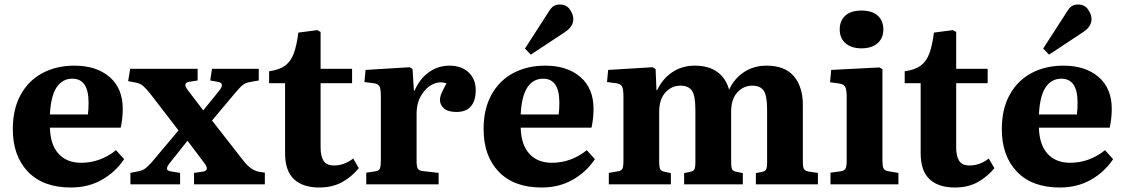

<svg xmlns="http://www.w3.org/2000/svg" viewBox="-20 -820 5001 854"><path d="M295 14Q172 14 104.5 -56Q37 -126 37 -246Q37 -335 72 -398.5Q107 -462 169 -495Q231 -528 311 -528Q409 -528 467.5 -477.5Q526 -427 526 -336Q526 -295 517 -252H202Q204 -176 240.5 -136Q277 -96 341 -96Q426 -96 496 -152L532 -112Q494 -55 433.5 -20.5Q373 14 295 14ZM202 -311H371Q374 -335 374 -363Q374 -470 302 -470Q257 -470 231.5 -431Q206 -392 202 -311Z M560 0V-51L595 -58Q611 -61 621.5 -67.5Q632 -74 652 -95L774 -240L650 -401Q631 -425 617.5 -437Q604 -449 583 -453L550 -459L559 -514H859V-462L821 -456Q790 -451 817 -417L884 -329L953 -414Q983 -450 949 -456L915 -462L923 -514H1131V-462L1096 -456Q1073 -452 1061 -443Q1049 -434 1029 -410L923 -284L1062 -106Q1095 -63 1132 -56L1158 -52V0H843V-51L878 -56Q917 -60 887 -97L814 -194L736 -96Q723 -80 722.5 -70Q722 -60 744 -57L781 -51V0Z M1400 14Q1327 14 1287.5 -23Q1248 -60 1248 -139V-450H1177V-503Q1222 -509 1248 -528Q1274 -547 1287 -583Q1300 -619 1307 -675L1391 -686L1406 -678V-514H1546V-450H1406V-164Q1406 -126 1419 -105Q1432 -84 1466 -84Q1511 -84 1551 -115L1576 -72Q1544 -33 1501 -9.5Q1458 14 1400 14Z M1609 0V-52L1649 -58Q1665 -60 1669.5 -70Q1674 -80 1674 -106V-389Q1674 -421 1669 -434Q1664 -447 1641 -450L1601 -455L1606 -509L1802 -521L1815 -513L1821 -417H1824Q1847 -470 1888 -499Q1929 -528 1979 -528Q2033 -528 2064.5 -498Q2096 -468 2096 -419Q2096 -373 2075 -347.5Q2054 -322 2010 -322Q1973 -322 1955 -337.5Q1937 -353 1937 -375Q1937 -389 1943.5 -404.5Q1950 -420 1966 -449Q1936 -460 1905.5 -445.5Q1875 -431 1854 -396.5Q1833 -362 1833 -314V-104Q1833 -80 1838 -70.5Q1843 -61 1861 -59L1931 -51V0Z M2389 14Q2266 14 2198.5 -56Q2131 -126 2131 -246Q2131 -335 2166 -398.5Q2201 -462 2263 -495Q2325 -528 2405 -528Q2503 -528 2561.5 -477.5Q2620 -427 2620 -336Q2620 -295 2611 -252H2296Q2298 -176 2334.5 -136Q2371 -96 2435 -96Q2520 -96 2590 -152L2626 -112Q2588 -55 2527.5 -20.5Q2467 14 2389 14ZM2296 -311H2465Q2468 -335 2468 -363Q2468 -470 2396 -470Q2351 -470 2325.5 -431Q2300 -392 2296 -311ZM2341 -577 2315 -604 2420 -767Q2432 -787 2443.5 -793.5Q2455 -800 2469 -800Q2500 -800 2515 -777.5Q2530 -755 2530 -735Q2530 -701 2491 -676Z M2688 0V-51L2728 -58Q2743 -60 2748 -69Q2753 -78 2753 -105V-391Q2753 -423 2747 -435Q2741 -447 2719 -450L2680 -455L2685 -509L2883 -521L2896 -513L2900 -419H2903Q2927 -470 2970.5 -499Q3014 -528 3070 -528Q3132 -528 3170.5 -500Q3209 -472 3223 -421Q3246 -471 3289.5 -499.5Q3333 -528 3390 -528Q3471 -528 3511 -481Q3551 -434 3551 -353V-98Q3551 -76 3556.5 -67.5Q3562 -59 3582 -56L3618 -51V0H3342V-50L3366 -55Q3383 -57 3387.5 -66Q3392 -75 3392 -98V-332Q3392 -394 3377 -416.5Q3362 -439 3326 -439Q3287 -439 3259.5 -409Q3232 -379 3232 -323V-100Q3232 -79 3235.5 -69Q3239 -59 3255 -56L3284 -50V0H3023V-50L3046 -55Q3063 -57 3068 -66Q3073 -75 3073 -98V-332Q3073 -395 3057.5 -417Q3042 -439 3007 -439Q2967 -439 2939.5 -408.5Q2912 -378 2912 -323V-100Q2912 -78 2916 -68.5Q2920 -59 2936 -56L2964 -50V0Z M3812 -605Q3767 -605 3741 -627.5Q3715 -650 3715 -689Q3715 -728 3740 -750.5Q3765 -773 3812 -773Q3859 -773 3884 -750.5Q3909 -728 3909 -689Q3909 -650 3883 -627.5Q3857 -605 3812 -605ZM3674 0V-52L3719 -58Q3736 -61 3741 -70.5Q3746 -80 3746 -106V-388Q3746 -421 3739.5 -433.5Q3733 -446 3710 -449L3672 -454L3677 -509L3892 -520L3905 -512V-105Q3905 -82 3909.5 -71.5Q3914 -61 3933 -58L3976 -51V0Z M4227 14Q4154 14 4114.5 -23Q4075 -60 4075 -139V-450H4004V-503Q4049 -509 4075 -528Q4101 -547 4114 -583Q4127 -619 4134 -675L4218 -686L4233 -678V-514H4373V-450H4233V-164Q4233 -126 4246 -105Q4259 -84 4293 -84Q4338 -84 4378 -115L4403 -72Q4371 -33 4328 -9.5Q4285 14 4227 14Z M4694 14Q4571 14 4503.5 -56Q4436 -126 4436 -246Q4436 -335 4471 -398.5Q4506 -462 4568 -495Q4630 -528 4710 -528Q4808 -528 4866.5 -477.5Q4925 -427 4925 -336Q4925 -295 4916 -252H4601Q4603 -176 4639.5 -136Q4676 -96 4740 -96Q4825 -96 4895 -152L4931 -112Q4893 -55 4832.5 -20.5Q4772 14 4694 14ZM4601 -311H4770Q4773 -335 4773 -363Q4773 -470 4701 -470Q4656 -470 4630.5 -431Q4605 -392 4601 -311ZM4646 -577 4620 -604 4725 -767Q4737 -787 4748.5 -793.5Q4760 -800 4774 -800Q4805 -800 4820 -777.5Q4835 -755 4835 -735Q4835 -701 4796 -676Z"/></svg>

Font: Literata 36pt
Style: Bold
Weight: 700
Designer: Latin by Veronika Burian and Jose Scaglione. Greek by Irene Vlachou. Cyrillic by Vera Evstafieva.
Foundry: TypeTogether
Version: Version 3.002